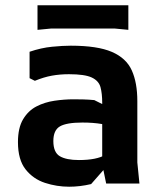

<svg xmlns="http://www.w3.org/2000/svg" viewBox="-20 -695 608 727"><path d="M382 0 367 -73V-306Q367 -341 360.5 -365Q354 -389 327.5 -401.5Q301 -414 241 -414Q207 -414 176.5 -408.5Q146 -403 112 -389L92 -399V-499Q136 -514 177 -518Q218 -522 248 -522Q349 -522 403.5 -498.5Q458 -475 479 -428.5Q500 -382 500 -312V-80L508 0ZM242 12Q195 12 150.5 -2.5Q106 -17 77 -53.5Q48 -90 48 -157Q48 -211 67.5 -243.5Q87 -276 118 -292Q149 -308 186 -313.5Q223 -319 259 -319Q276 -319 296 -318.5Q316 -318 337 -316L425 -272V-206Q397 -220 365 -225.5Q333 -231 292 -231Q232 -231 207 -216.5Q182 -202 182 -161Q182 -118 206.5 -103.5Q231 -89 279 -89Q346 -89 379.5 -109Q413 -129 428 -157L433 -121L325 2Q304 7 283 9.5Q262 12 242 12ZM122 -675H466V-582L414 -587H174L122 -582Z"/></svg>

Font: AR One Sans
Style: Bold
Weight: 700
Designer: Niteesh Yadav
Foundry: Niteesh Yadav
Version: Version 1.001;gftools[0.9.33]